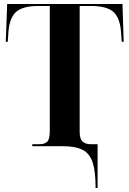

<svg xmlns="http://www.w3.org/2000/svg" viewBox="-20 -734 650 964"><path d="M460 210Q460 128 445.5 82.5Q431 37 395 18.5Q359 0 295 0H142V-10H179Q204 -10 217 -22.5Q230 -35 230 -77V-704H173Q94 -704 60.5 -674Q27 -644 22 -570L19 -524H9L16 -714H595L601 -524H591L588 -570Q583 -644 549.5 -674Q516 -704 437 -704H380V-72Q380 -36 395 -23Q410 -10 435 -10H470V210Z"/></svg>

Font: Noto Serif Display SemiCondensed
Style: Bold
Weight: 700
Width: 4
Designer: Monotype Design Team
Foundry: Monotype Imaging Inc.
Version: Version 2.009